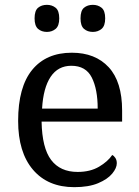

<svg xmlns="http://www.w3.org/2000/svg" viewBox="-20 -764 575 794"><path d="M287 10Q178 10 116.5 -62Q55 -134 55 -264Q55 -404 113 -475Q171 -546 277 -546Q374 -546 429.5 -486Q485 -426 485 -307V-261H152Q154 -152 191.5 -102.5Q229 -53 301 -53Q353 -53 389.5 -74.5Q426 -96 444 -123Q451 -120 457 -111Q463 -102 463 -89Q463 -69 444 -46Q425 -23 386 -6.5Q347 10 287 10ZM384 -315Q384 -395 359.5 -443.5Q335 -492 275 -492Q220 -492 189.5 -446.5Q159 -401 154 -315ZM364 -632Q342 -632 327.5 -644.5Q313 -657 313 -688Q313 -720 327.5 -732Q342 -744 364 -744Q385 -744 400 -732Q415 -720 415 -688Q415 -657 400 -644.5Q385 -632 364 -632ZM174 -632Q152 -632 137.5 -644.5Q123 -657 123 -688Q123 -720 137.5 -732Q152 -744 174 -744Q195 -744 210 -732Q225 -720 225 -688Q225 -657 210 -644.5Q195 -632 174 -632Z"/></svg>

Font: Noto Serif Myanmar
Style: Regular
Weight: 400
Designer: Ben Mitchell and the Monotype Design Team
Foundry: Monotype Imaging Inc.
Version: Version 2.106